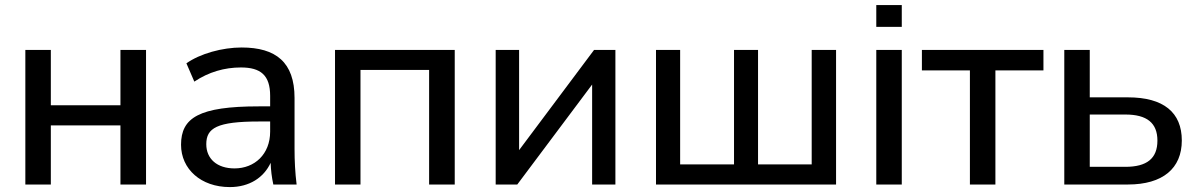

<svg xmlns="http://www.w3.org/2000/svg" viewBox="-20 -739 4792 769"><path d="M183.6 0V-236.8H462.4V0H564.9V-539.1H462.4V-317.4H183.6V-539.1H81.5V0Z M900.4 10.3C979 10.3 1036.6 -27.8 1064 -86.9C1064.9 -58.1 1068.4 -28.8 1074.7 0H1168C1162.1 -47.4 1159.7 -95.2 1159.7 -142.1V-346.7C1159.7 -489.7 1085 -548.8 947.8 -548.8C870.6 -548.8 781.7 -524.4 726.6 -485.4L758.3 -412.1C815.9 -450.7 879.4 -468.8 944.8 -468.8C1024.4 -468.8 1062 -437.5 1062 -355V-313H1016.6C776.4 -313 705.1 -267.1 705.1 -159.2C705.1 -62 784.7 10.3 900.4 10.3ZM919.4 -64.5C849.6 -64.5 806.2 -102.5 806.2 -161.6C806.2 -226.1 848.6 -252.4 1017.6 -252.4H1062V-211.9C1062 -121.1 999.5 -64.5 919.4 -64.5Z M1423.8 0V-459H1698.7V0H1801.3V-539.1H1321.8V0Z M2051.8 0 2351.6 -400.4V0H2444.8V-539.1H2359.4L2059.1 -137.7V-539.1H1965.3V0Z M3328.6 0V-539.1H3231V-80.6H3016.1V-539.1H2919.9V-80.6H2704.1V-539.1H2607.4V0Z M3591.8 -631.3V-718.8H3489.7V-631.3ZM3591.8 0V-539.1H3489.7V0Z M3966.8 0V-457H4159.2V-539.1H3672.4V-457H3864.7V0Z M4497.6 0C4637.2 0 4713.4 -64.5 4713.4 -176.3C4713.4 -288.6 4640.6 -349.1 4497.6 -349.1H4344.7V-539.1H4242.7V0ZM4344.7 -280.3H4487.3C4573.7 -280.3 4615.7 -246.6 4615.7 -175.8C4615.7 -104 4573.2 -70.8 4487.3 -70.8H4344.7Z"/></svg>

Font: Winston
Style: Regular
Weight: 400
Designer: Vernon Adams, Kim Jin-seong, David Berlow, Cristiano Sobral
Foundry: The Winston Project Authors
Version: Version 3.004